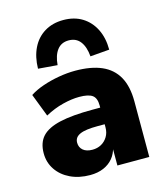

<svg xmlns="http://www.w3.org/2000/svg" viewBox="-115 -850 814 948"><g transform="rotate(-15 292.5 -376.0)"><path d="M229 11Q172 11 128 -10Q84 -31 59 -68Q34 -105 34 -152Q34 -206 63 -237.5Q92 -269 155.5 -283.5Q219 -298 323 -298H380V-213H325Q295 -213 272.5 -210Q250 -207 235.5 -200.5Q221 -194 214 -184Q207 -174 207 -160Q207 -136 224 -121.5Q241 -107 272 -107Q297 -107 317 -118Q337 -129 349.5 -149.5Q362 -170 362 -197V-309Q362 -347 342 -361.5Q322 -376 275 -376Q237 -376 191 -364.5Q145 -353 99 -328L54 -445Q83 -464 122.5 -477.5Q162 -491 205.5 -498.5Q249 -506 289 -506Q370 -506 424 -482.5Q478 -459 505.5 -410Q533 -361 533 -284V0H370V-94H373Q366 -62 347 -38.5Q328 -15 298 -2Q268 11 229 11ZM213 -555 115 -563Q116 -623 138 -668Q160 -713 201 -738Q242 -763 297 -763Q353 -763 393.5 -738Q434 -713 456.5 -668Q479 -623 479 -563L381 -555Q377 -604 356 -631.5Q335 -659 297 -659Q259 -659 238 -631.5Q217 -604 213 -555Z"/></g></svg>

Font: Nunito Sans 11pt Black
Style: Regular
Weight: 900
Version: Version 3.101;gftools[0.9.27]